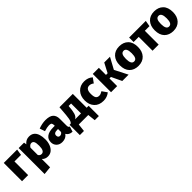

<svg xmlns="http://www.w3.org/2000/svg" viewBox="392 -2143 3958 3958"><g transform="rotate(-45 2371.5 -163.5)"><path d="M229 0H51V-533H441L420 -399H229Z M485 224V-533H643L651 -476Q712 -551 803 -551Q873 -551 917 -516Q961 -481 981.5 -417Q1002 -353 1002 -268Q1002 -188 976.5 -123Q951 -58 904 -20Q857 18 790 18Q711 18 663 -37V206ZM733 -110Q819 -110 819 -266Q819 -353 800.5 -387.5Q782 -422 744 -422Q696 -422 663 -366V-153Q688 -110 733 -110Z M1212 18Q1133 18 1085.5 -29Q1038 -76 1038 -149Q1038 -237 1103 -284Q1168 -331 1291 -331H1337Q1337 -383 1324 -403Q1311 -423 1254 -423Q1205 -423 1115 -395L1076 -510Q1127 -530 1181.5 -540.5Q1236 -551 1281 -551Q1403 -551 1457 -502.5Q1511 -454 1511 -358V-164Q1511 -134 1519 -120Q1527 -106 1545 -100L1509 15Q1412 12 1372 -60Q1319 18 1212 18ZM1266 -107Q1311 -107 1337 -149V-236H1307Q1213 -236 1213 -169Q1213 -139 1227 -123Q1241 -107 1266 -107Z M2121 170H2001L1982 0H1705L1686 170H1566V-129H1598Q1633 -153 1646 -228.5Q1659 -304 1670 -469L1675 -533H2064V-129H2121ZM1899 -129V-418H1827Q1818 -292 1798 -224Q1778 -156 1727 -129Z M2414 18Q2284 18 2212.5 -60.5Q2141 -139 2141 -262Q2141 -393 2215.5 -472Q2290 -551 2409 -551Q2524 -551 2597 -483L2522 -379Q2476 -416 2425 -416Q2326 -416 2326 -272Q2326 -187 2350 -153.5Q2374 -120 2423 -120Q2447 -120 2468.5 -128Q2490 -136 2520 -155L2597 -46Q2520 18 2414 18Z M3158 0H2973L2867 -224H2824V0H2646V-533H2824V-326H2872L2980 -533H3148L3013 -285Z M3432 18Q3310 18 3237.5 -55Q3165 -128 3165 -267Q3165 -396 3236 -473.5Q3307 -551 3432 -551Q3554 -551 3626.5 -478Q3699 -405 3699 -266Q3699 -137 3628 -59.5Q3557 18 3432 18ZM3432 -111Q3476 -111 3496 -150Q3516 -189 3516 -266Q3516 -422 3434 -422Q3388 -422 3368 -383.5Q3348 -345 3348 -267Q3348 -111 3430 -111Z M4034 0H3856V-403H3706V-533H4192L4169 -403H4034Z M4451 18Q4329 18 4256.5 -55Q4184 -128 4184 -267Q4184 -396 4255 -473.5Q4326 -551 4451 -551Q4573 -551 4645.5 -478Q4718 -405 4718 -266Q4718 -137 4647 -59.5Q4576 18 4451 18ZM4451 -111Q4495 -111 4515 -150Q4535 -189 4535 -266Q4535 -422 4453 -422Q4407 -422 4387 -383.5Q4367 -345 4367 -267Q4367 -111 4449 -111Z"/></g></svg>

Font: Trujillo ExtraBold
Style: Regular
Weight: 800
Designer: Fira Sans original fonts by bBox Type GmbH, Carrois Corporate GbR, & Edenspiekermann AG / Changes by Cristiano Sobral
Foundry: Fira Sans original fonts by bBox Type GmbH, Carrois Corporate GbR, & Edenspiekermann AG / Changes by Cristiano Sobral
Version: Version 4.301;July 28, 2020;FontCreator 13.0.0.2655 64-bit